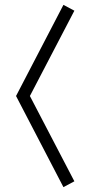

<svg xmlns="http://www.w3.org/2000/svg" viewBox="-20 -781 393 790"><path d="M46 -386 241 -761 286 -737 103 -386 286 -35 241 -11Z"/></svg>

Font: Leon Sans
Style: Light
Weight: 300
Designer: Jongmin Kim
Version: Version 1.2